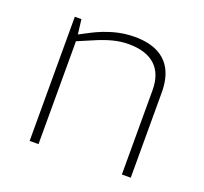

<svg xmlns="http://www.w3.org/2000/svg" viewBox="-93 -604 756 712"><g transform="rotate(20 284.5 -248.0)"><path d="M90 0V-490H116L123 -432L165 -454Q204 -474 244 -485Q284 -496 325 -496Q379 -496 415.5 -478Q452 -460 470.5 -424.5Q489 -389 489 -336V0H454V-332Q454 -397 418 -430Q382 -463 313 -463Q283 -463 251.5 -455Q220 -447 179 -429L125 -406V0Z"/></g></svg>

Font: REM Medium Thin
Style: Regular
Weight: 250
Version: Version 1.005;gftools[0.9.28]